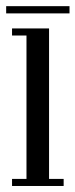

<svg xmlns="http://www.w3.org/2000/svg" viewBox="-24 -618 250 638"><path d="M16 0V-23.5H64V-500H16V-523.5H139V-23.5H187.5V0ZM-3.5 -573.5V-597.5H207V-573.5Z"/></svg>

Font: Imbue 48pt
Style: Regular
Weight: 400
Designer: Tyler Finck
Foundry: Etcetera Type Company
Version: Version 1.102